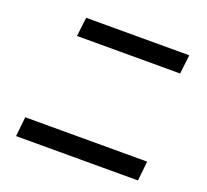

<svg xmlns="http://www.w3.org/2000/svg" viewBox="-117 -830 1034 959"><g transform="rotate(20 400.0 -350.5)"><path d="M733 -688H185L173 -587H721ZM717 -117H69L58 -13H706Z"/></g></svg>

Font: Smiley Sans Oblique
Style: Regular
Weight: 400
Italic angle: -8°
Designer: oooooohmygosh, Nagisa Chen, Janine Sui, Heda Shi, Jian Li
Foundry: atelierAnchor
Version: Version 2.0.1